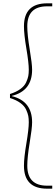

<svg xmlns="http://www.w3.org/2000/svg" viewBox="-20 -949 335 1154"><path d="M153 -214Q153 -236 150 -252Q147 -268 137 -290Q127 -312 102.5 -330Q78 -348 40 -360V-384Q78 -396 102.5 -414Q127 -432 137 -454Q147 -476 150 -492Q153 -508 153 -530Q153 -571 138.5 -657Q124 -743 124 -791Q124 -929 263 -929H294V-911H263Q144 -911 144 -791Q144 -740 158.5 -652.5Q173 -565 173 -530Q173 -403 52 -373V-371Q173 -341 173 -214Q173 -179 158.5 -91.5Q144 -4 144 47Q144 167 263 167H294V185H263Q124 185 124 47Q124 -1 138.5 -87Q153 -173 153 -214Z"/></svg>

Font: SVN-Poppins Thin
Style: Regular
Weight: 100
Designer: Ninad Kale (Devanagari), Jonny Pinhorn (Latin)
Foundry: Indian Type Foundry
Version: Version 3.002 2017